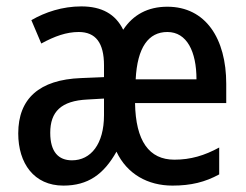

<svg xmlns="http://www.w3.org/2000/svg" viewBox="-20 -570 769 600"><path d="M503 -549C442 -549 396 -524 365 -477C341 -526 298 -550 234 -550C175 -550 121 -532 78 -507L109 -434C151 -457 188 -470 226 -470C279 -470 305 -436 305 -366V-329L233 -326C103 -321 37 -262 37 -153C37 -60 86 10 178 10C255 10 304 -25 344 -96C377 -26 442 10 519 10C577 10 621 -1 665 -25V-109C619 -84 576 -71 525 -71C446 -71 404 -129 402 -248H687V-308C687 -449 623 -549 503 -549ZM503 -470C564 -470 594 -409 594 -322H404C409 -422 444 -470 503 -470ZM253 -259 305 -262V-210C305 -120 264 -69 205 -69C163 -69 137 -95 137 -155C137 -221 171 -255 253 -259Z"/></svg>

Font: Noto Sans Sinhala Condensed Medium
Style: Regular
Weight: 500
Width: 3
Designer: Jelle Bosma - Monotype Design Team
Foundry: Monotype Imaging Inc.
Version: Version 2.006